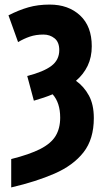

<svg xmlns="http://www.w3.org/2000/svg" viewBox="-20 -579 462 839"><path d="M29 116Q109 96 156 72Q203 48 223 15Q243 -18 243 -65Q243 -130 210 -167Q174 -152 128 -139L99 -247Q170 -265 204.5 -291Q239 -317 239 -360Q239 -395 218.5 -411.5Q198 -428 170 -428Q137 -428 110.5 -419Q84 -410 59 -395L17 -512Q62 -535 104 -547Q146 -559 197 -559Q279 -559 330 -511.5Q381 -464 381 -377Q381 -329 363 -291.5Q345 -254 312 -226Q347 -201 368.5 -161.5Q390 -122 390 -63Q390 29 345 86.5Q300 144 218.5 179.5Q137 215 29 240Z"/></svg>

Font: Noto Sans ExtraCondensed ExtraBold
Style: Regular
Weight: 800
Width: 2
Designer: Monotype Design Team
Foundry: Monotype Imaging Inc.
Version: Version 2.013; ttfautohint (v1.8.4.7-5d5b)